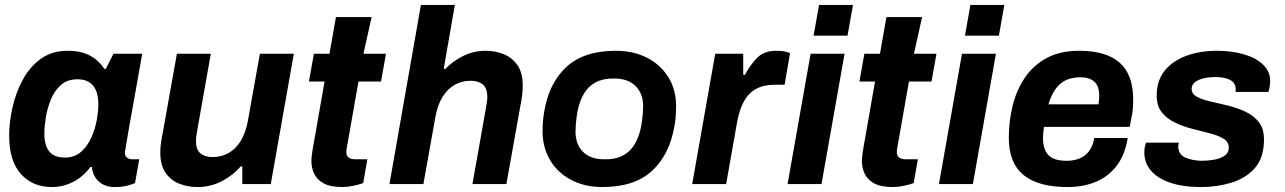

<svg xmlns="http://www.w3.org/2000/svg" viewBox="-20 -743 5187 775"><path d="M189 12Q112 12 64.5 -40.5Q17 -93 17 -196Q17 -248 30 -307.5Q43 -367 71 -419.5Q99 -472 144 -505Q189 -538 252 -538Q307 -538 342.5 -519Q378 -500 401 -465H407L438 -526H554Q540 -445 529 -384.5Q518 -324 510.5 -281.5Q503 -239 498 -211Q493 -183 490.5 -166.5Q488 -150 486.5 -142Q485 -134 484.5 -131Q484 -128 484 -127Q484 -113 493 -106.5Q502 -100 513 -100H542L525 -4Q514 1 493 6.5Q472 12 443 12Q400 12 375 -14Q350 -40 350 -83Q350 -91 351.5 -100Q353 -109 355 -118L413 -69H345Q316 -30 275.5 -9Q235 12 189 12ZM242 -107Q281 -107 307 -130Q333 -153 348.5 -187.5Q364 -222 370.5 -258.5Q377 -295 377 -322Q377 -372 355.5 -397.5Q334 -423 293 -423Q252 -423 226 -400Q200 -377 185.5 -341.5Q171 -306 165 -269Q159 -232 159 -204Q159 -157 178.5 -132Q198 -107 242 -107Z M778 12Q738 12 703.5 -1.5Q669 -15 648 -46Q627 -77 627 -128Q627 -148 630 -168.5Q633 -189 638 -213L694 -526H831L777 -222Q775 -208 773 -196.5Q771 -185 771 -174Q771 -139 789 -124Q807 -109 838 -109Q873 -109 902 -125Q931 -141 951 -173Q971 -205 980 -252L1029 -526H1166L1073 0H958V-71H951Q923 -37 877 -12.5Q831 12 778 12Z M1363 12Q1314 12 1287 -2.5Q1260 -17 1248.5 -41Q1237 -65 1237 -93Q1237 -104 1239.5 -123Q1242 -142 1250 -185L1290 -414H1227L1247 -526H1310L1336 -674H1480L1447 -526H1538L1518 -414H1427L1384 -170Q1382 -162 1380 -148.5Q1378 -135 1378 -129Q1378 -100 1415 -100H1463L1446 -4Q1430 2 1406 7Q1382 12 1363 12Z M1552 0 1679 -723H1816L1771 -465H1778Q1806 -495 1848.5 -516.5Q1891 -538 1940 -538Q1980 -538 2014 -524Q2048 -510 2069 -479.5Q2090 -449 2090 -398Q2090 -378 2087.5 -357.5Q2085 -337 2080 -313L2024 0H1887L1941 -304Q1943 -318 1945 -329.5Q1947 -341 1947 -352Q1947 -387 1929 -402Q1911 -417 1880 -417Q1845 -417 1816 -401Q1787 -385 1767 -353Q1747 -321 1738 -274L1689 0Z M2411 12Q2342 12 2288 -15.5Q2234 -43 2203 -92.5Q2172 -142 2170 -207Q2170 -230 2171.5 -252Q2173 -274 2177 -294Q2196 -408 2266.5 -473Q2337 -538 2466 -538Q2536 -538 2590.5 -510.5Q2645 -483 2676.5 -433.5Q2708 -384 2709 -319Q2709 -296 2707.5 -274Q2706 -252 2702 -232Q2682 -118 2611.5 -53Q2541 12 2411 12ZM2422 -100Q2488 -99 2525 -138.5Q2562 -178 2572 -259Q2574 -274 2575 -288Q2576 -302 2576 -317Q2575 -368 2543.5 -397.5Q2512 -427 2457 -426Q2391 -427 2354 -387.5Q2317 -348 2307 -267Q2305 -252 2304 -238Q2303 -224 2303 -209Q2304 -158 2335 -128.5Q2366 -99 2422 -100Z M2774 0 2867 -526H2980V-441H2987Q3008 -481 3036 -509.5Q3064 -538 3113 -538Q3139 -538 3154 -533.5Q3169 -529 3169 -529L3147 -401H3109Q3063 -401 3032.5 -384.5Q3002 -368 2983.5 -335Q2965 -302 2956 -254L2911 0Z M3159 0 3252 -526H3389L3296 0ZM3264 -599 3286 -723H3423L3401 -599Z M3585 12Q3536 12 3509 -2.5Q3482 -17 3470.5 -41Q3459 -65 3459 -93Q3459 -104 3461.5 -123Q3464 -142 3472 -185L3512 -414H3449L3469 -526H3532L3558 -674H3702L3669 -526H3760L3740 -414H3649L3606 -170Q3604 -162 3602 -148.5Q3600 -135 3600 -129Q3600 -100 3637 -100H3685L3668 -4Q3652 2 3628 7Q3604 12 3585 12Z M3770 0 3863 -526H4000L3907 0ZM3875 -599 3897 -723H4034L4012 -599Z M4289 12Q4171 12 4111.5 -36.5Q4052 -85 4052 -187Q4052 -252 4067 -314.5Q4082 -377 4115.5 -427.5Q4149 -478 4203.5 -508Q4258 -538 4336 -538Q4445 -538 4499.5 -490Q4554 -442 4554 -341Q4554 -323 4552.5 -303.5Q4551 -284 4546 -263L4540 -231H4194Q4192 -218 4191 -207Q4190 -196 4190 -185Q4190 -140 4212 -117Q4234 -94 4285 -94Q4332 -94 4360.5 -117Q4389 -140 4397 -186H4532Q4521 -118 4487.5 -74Q4454 -30 4403 -9Q4352 12 4289 12ZM4212 -322H4414Q4415 -331 4416 -339.5Q4417 -348 4417 -356Q4417 -396 4397 -413.5Q4377 -431 4342 -431Q4289 -431 4258.5 -403.5Q4228 -376 4212 -322Z M4828 12Q4755 12 4703.5 -5.5Q4652 -23 4625.5 -54.5Q4599 -86 4599 -128Q4599 -145 4602.5 -156Q4606 -167 4606 -167H4739Q4737 -163 4736.5 -158.5Q4736 -154 4736 -152Q4736 -119 4766 -106.5Q4796 -94 4832 -94Q4856 -94 4881 -98.5Q4906 -103 4923 -114.5Q4940 -126 4940 -148Q4940 -170 4919 -183Q4898 -196 4865 -204.5Q4832 -213 4794.5 -222.5Q4757 -232 4724 -247.5Q4691 -263 4670 -289Q4649 -315 4649 -357Q4649 -418 4681.5 -458Q4714 -498 4769 -518Q4824 -538 4891 -538Q4953 -538 5002 -523.5Q5051 -509 5079 -481.5Q5107 -454 5107 -416Q5107 -399 5103.5 -385.5Q5100 -372 5100 -372H4967Q4967 -372 4967.5 -376Q4968 -380 4968 -382Q4968 -408 4946 -420Q4924 -432 4887 -432Q4859 -432 4837 -426.5Q4815 -421 4802.5 -410.5Q4790 -400 4790 -384Q4790 -364 4811 -352.5Q4832 -341 4865.5 -333.5Q4899 -326 4936 -317Q4973 -308 5006.5 -292.5Q5040 -277 5061 -250.5Q5082 -224 5082 -180Q5082 -107 5046 -65.5Q5010 -24 4951.5 -6Q4893 12 4828 12Z"/></svg>

Font: Archivo VF Beta
Style: Italic
Weight: 400
Italic angle: -10°
Designer: Hector Gatti
Foundry: Omnibus-Type
Version: Version 1.002